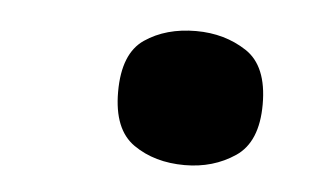

<svg xmlns="http://www.w3.org/2000/svg" viewBox="-29 -207 440 254"><g transform="rotate(5 191.5 -80.0)"><path d="M223 9Q183 9 155 -10.5Q127 -30 127 -80Q127 -131 155 -150Q183 -169 223 -169Q261 -169 290 -150Q319 -131 319 -80Q319 -30 290 -10.5Q261 9 223 9Z"/></g></svg>

Font: Noto Serif Gujarati Black
Style: Regular
Weight: 900
Version: Version 2.102